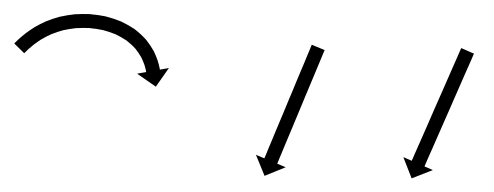

<svg xmlns="http://www.w3.org/2000/svg" viewBox="-20 -603 710 276"><path d="M2.3 -542.3C1.7 -541.7 1.1 -541.1 0.5 -540.5L14.8 -526.5C15.4 -527.1 15.9 -527.7 16.5 -528.2C16.5 -528.2 16.4 -528.2 16.4 -528.2C16.4 -528.2 16.4 -528.1 16.4 -528.1C18 -529.7 19.6 -531.2 21.2 -532.7C21.2 -532.7 21.1 -532.7 21.1 -532.6C21 -532.6 21 -532.5 21 -532.5C23.6 -534.8 26.2 -537.1 28.9 -539.2C28.9 -539.2 28.9 -539.2 28.8 -539.1C28.8 -539.1 28.7 -539 28.7 -539C32.3 -541.7 36.1 -544.3 39.9 -546.8C39.9 -546.8 39.9 -546.7 39.8 -546.7C39.7 -546.6 39.6 -546.5 39.6 -546.5C44.3 -549.3 49.2 -551.8 54.1 -554C54.1 -554 54 -554 53.9 -553.9C53.8 -553.9 53.7 -553.8 53.7 -553.8C59.3 -556.1 65.1 -558 71 -559.6C71 -559.6 70.9 -559.6 70.7 -559.5C70.6 -559.5 70.5 -559.5 70.5 -559.5C76.7 -560.8 83.1 -561.9 89.5 -562.6C89.5 -562.6 89.4 -562.6 89.2 -562.6C89.1 -562.5 89 -562.5 89 -562.5C95.5 -562.9 102.1 -563 108.6 -562.7C108.6 -562.7 108.5 -562.7 108.4 -562.7C108.2 -562.7 108.1 -562.7 108.1 -562.7C114.7 -562.1 121.2 -561.2 127.7 -559.8C127.7 -559.8 127.6 -559.9 127.4 -559.9C127.3 -559.9 127.1 -560 127.1 -560C133.5 -558.3 139.8 -556.3 145.9 -553.8C145.9 -553.8 145.8 -553.9 145.6 -554C145.5 -554 145.3 -554.1 145.3 -554.1C151.2 -551.3 156.9 -548.1 162.3 -544.5C162.3 -544.5 162.1 -544.7 161.9 -544.8C161.8 -544.9 161.6 -545 161.6 -545C166.4 -541.2 171 -537.1 175.1 -532.5C175.1 -532.5 175 -532.7 174.9 -532.8C174.7 -533 174.6 -533.1 174.6 -533.1C177.9 -528.9 180.9 -524.5 183.5 -519.8C183.5 -519.8 183.4 -520 183.4 -520.1C183.3 -520.3 183.2 -520.4 183.2 -520.4C184.9 -516.7 186.5 -512.9 187.9 -509.1C187.9 -509.1 187.8 -509.2 187.8 -509.3C187.8 -509.4 187.7 -509.5 187.7 -509.5C188.4 -507 189.1 -504.5 189.7 -502C189.7 -502 189.6 -502 189.6 -502.1C189.6 -502.2 189.6 -502.2 189.6 -502.2C189.8 -501.3 190 -500.4 190.1 -499.4L177.1 -497.1L204 -478.4L222.8 -505.2L209.8 -502.9C209.6 -503.9 209.4 -504.9 209.3 -506C209.3 -506 209.2 -506 209.2 -506.1C209.2 -506.1 209.2 -506.2 209.2 -506.2C208.6 -509.2 207.8 -512.1 206.9 -515C206.9 -515 206.9 -515.1 206.9 -515.3C206.8 -515.4 206.8 -515.5 206.8 -515.5C205.2 -520.1 203.4 -524.6 201.3 -529C201.3 -529 201.2 -529.1 201.1 -529.3C201 -529.4 201 -529.6 201 -529.6C197.9 -535.1 194.3 -540.4 190.4 -545.4C190.4 -545.4 190.3 -545.6 190.1 -545.7C190 -545.9 189.9 -546 189.9 -546C185 -551.4 179.7 -556.3 174 -560.7C174 -560.7 173.8 -560.8 173.7 -560.9C173.5 -561.1 173.4 -561.2 173.4 -561.2C167.2 -565.3 160.6 -569 153.9 -572.2C153.9 -572.2 153.8 -572.2 153.6 -572.3C153.5 -572.4 153.3 -572.4 153.3 -572.4C146.4 -575.2 139.4 -577.5 132.2 -579.3C132.2 -579.3 132.1 -579.4 131.9 -579.4C131.8 -579.4 131.7 -579.5 131.7 -579.5C124.5 -580.9 117.2 -582 110 -582.6C110 -582.6 109.8 -582.7 109.7 -582.7C109.6 -582.7 109.4 -582.7 109.4 -582.7C102.2 -583 95 -582.9 87.8 -582.5C87.8 -582.5 87.7 -582.5 87.6 -582.5C87.4 -582.5 87.3 -582.5 87.3 -582.5C80.2 -581.7 73.2 -580.5 66.2 -579C66.2 -579 66.1 -579 65.9 -578.9C65.8 -578.9 65.7 -578.9 65.7 -578.9C59.1 -577.1 52.6 -574.9 46.3 -572.4C46.3 -572.4 46.2 -572.4 46 -572.3C45.9 -572.3 45.8 -572.2 45.8 -572.2C40.3 -569.7 34.8 -566.9 29.6 -563.9C29.6 -563.9 29.5 -563.8 29.4 -563.7C29.3 -563.7 29.2 -563.6 29.2 -563.6C24.9 -560.9 20.8 -558.1 16.7 -555C16.7 -555 16.7 -555 16.6 -554.9C16.5 -554.9 16.5 -554.8 16.5 -554.8C13.5 -552.5 10.6 -550 7.7 -547.5C7.7 -547.5 7.7 -547.5 7.6 -547.4C7.6 -547.4 7.6 -547.4 7.6 -547.4C5.8 -545.7 4.1 -544.1 2.3 -542.4C2.3 -542.4 2.3 -542.4 2.3 -542.3C2.3 -542.3 2.3 -542.3 2.3 -542.3ZM445.9 -529.2C446.2 -529.8 446.4 -530.4 446.7 -531L428.2 -538.7C428 -538.1 427.7 -537.5 427.4 -536.9C426.7 -535.2 426 -533.5 425.3 -531.7C424.2 -529 423 -526.4 421.9 -523.7C420.5 -520.2 419 -516.7 417.6 -513.2C415.8 -509.1 414.1 -505 412.4 -500.9C410.5 -496.3 408.6 -491.7 406.6 -487.1C404.6 -482.1 402.5 -477.2 400.5 -472.3C398.4 -467.2 396.2 -462.2 394.1 -457.1C392 -452 389.9 -446.9 387.8 -441.8C385.7 -436.9 383.7 -432 381.6 -427.1C379.7 -422.5 377.8 -417.9 375.8 -413.3C374.1 -409.2 372.4 -405.1 370.7 -400.9C369.2 -397.4 367.8 -394 366.3 -390.5C365.2 -387.8 364.1 -385.1 363 -382.4C362.2 -380.7 361.5 -379 360.8 -377.2C360.5 -376.6 360.3 -376 360 -375.4L347.9 -380.5L360.3 -350.2L390.7 -362.6L378.5 -367.7C378.7 -368.3 379 -368.9 379.3 -369.5C380 -371.3 380.7 -373 381.4 -374.7C382.5 -377.4 383.7 -380.1 384.8 -382.8C386.2 -386.3 387.7 -389.7 389.1 -393.2C390.9 -397.3 392.6 -401.5 394.3 -405.6C396.2 -410.2 398.1 -414.8 400.1 -419.4C402.1 -424.3 404.2 -429.2 406.2 -434.1C408.3 -439.2 410.5 -444.3 412.6 -449.4C414.7 -454.5 416.8 -459.5 418.9 -464.6C421 -469.5 423 -474.4 425.1 -479.4C427 -484 428.9 -488.6 430.9 -493.2C432.6 -497.3 434.3 -501.4 436 -505.5C437.5 -509 438.9 -512.5 440.4 -516C441.5 -518.7 442.6 -521.3 443.7 -524C444.5 -525.8 445.2 -527.5 445.9 -529.2ZM660.5 -524.1C660.8 -524.7 661.1 -525.3 661.3 -525.9L643 -533.9C642.8 -533.3 642.5 -532.7 642.2 -532.1C641.5 -530.4 640.7 -528.7 640 -527C638.8 -524.3 637.6 -521.6 636.5 -519C634.9 -515.5 633.4 -512.1 631.9 -508.6C630.1 -504.5 628.3 -500.4 626.5 -496.3C624.5 -491.8 622.5 -487.2 620.5 -482.6C618.4 -477.8 616.2 -472.9 614.1 -468C611.9 -463 609.7 -457.9 607.4 -452.9C605.2 -447.8 603 -442.8 600.8 -437.8C598.7 -432.9 596.5 -428 594.4 -423.1C592.4 -418.6 590.4 -414 588.4 -409.4C586.6 -405.4 584.8 -401.3 583 -397.2C581.5 -393.7 579.9 -390.3 578.4 -386.8C577.3 -384.1 576.1 -381.5 574.9 -378.8C574.2 -377.1 573.4 -375.4 572.7 -373.7C572.4 -373.1 572.1 -372.5 571.9 -371.9L559.8 -377.1L571.7 -346.6L602.2 -358.5L590.2 -363.8C590.4 -364.4 590.7 -365 591 -365.6C591.7 -367.3 592.5 -369.1 593.2 -370.8C594.4 -373.4 595.6 -376.1 596.7 -378.8C598.3 -382.2 599.8 -385.7 601.3 -389.1C603.1 -393.2 604.9 -397.3 606.7 -401.4C608.7 -406 610.7 -410.5 612.7 -415.1C614.8 -420 617 -424.8 619.1 -429.7C621.3 -434.8 623.5 -439.8 625.8 -444.8C628 -449.9 630.2 -454.9 632.4 -460C634.5 -464.8 636.7 -469.7 638.8 -474.6C640.8 -479.2 642.8 -483.7 644.8 -488.3C646.6 -492.4 648.4 -496.5 650.2 -500.6C651.7 -504 653.3 -507.5 654.8 -510.9C655.9 -513.6 657.1 -516.2 658.3 -518.9C659 -520.6 659.8 -522.3 660.5 -524.1Z"/></svg>

Font: FRB American Cursive Just Arrows Extrabold
Style: Bold Italic
Weight: 800
Italic angle: -25°
Version: Version 2.0;Modular Font Editor K font №1